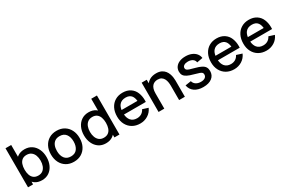

<svg xmlns="http://www.w3.org/2000/svg" viewBox="107 -1886 4537 3067"><g transform="rotate(-30 2376.0 -352.5)"><path d="M323.5 15Q246 15 193.5 -22.5Q176.5 -35 162.5 -49.5V0H69.5V-720H174.5V-503Q183.5 -511 193 -518Q245 -555 321.5 -555Q397.5 -555 452.8 -517.8Q508 -480.5 538 -416.2Q568 -352 568 -270.5Q568 -189.5 538.2 -124.8Q508.5 -60 453.8 -22.5Q399 15 323.5 15ZM309 -79.5Q359 -79.5 391.8 -105Q424.5 -130.5 440.8 -173.8Q457 -217 457 -270.5Q457 -323.5 440.8 -366.5Q424.5 -409.5 391 -435Q357.5 -460.5 305.5 -460.5Q256.5 -460.5 224.8 -436.5Q193 -412.5 177.8 -369.5Q162.5 -326.5 162.5 -270.5Q162.5 -214.5 177.5 -171.5Q192.5 -128.5 225 -104Q257.5 -79.5 309 -79.5Z M912.5 15Q831.5 15 772 -21.5Q712.5 -58 680.2 -122.2Q648 -186.5 648 -270.5Q648 -355 681 -419.2Q714 -483.5 773.5 -519.2Q833 -555 912.5 -555Q993.5 -555 1053 -518.5Q1112.5 -482 1145 -418Q1177.5 -354 1177.5 -270.5Q1177.5 -186 1144.8 -121.8Q1112 -57.5 1052.5 -21.2Q993 15 912.5 15ZM912.5 -83.5Q990 -83.5 1028.2 -135.8Q1066.5 -188 1066.5 -270.5Q1066.5 -355 1027.8 -405.8Q989 -456.5 912.5 -456.5Q860 -456.5 826 -432.8Q792 -409 775.5 -367.2Q759 -325.5 759 -270.5Q759 -185.5 798 -134.5Q837 -83.5 912.5 -83.5Z M1502 15Q1426.5 15 1371.8 -22.5Q1317 -60 1287.2 -124.8Q1257.5 -189.5 1257.5 -270.5Q1257.5 -352 1287.5 -416.2Q1317.5 -480.5 1372.8 -517.8Q1428 -555 1504 -555Q1580.5 -555 1632.5 -518Q1642 -511 1651 -503V-720H1756V0H1663V-49.5Q1649 -35 1632 -22.5Q1579.5 15 1502 15ZM1516.5 -79.5Q1568 -79.5 1600.5 -104Q1633 -128.5 1648 -171.5Q1663 -214.5 1663 -270.5Q1663 -326.5 1647.8 -369.5Q1632.5 -412.5 1600.8 -436.5Q1569 -460.5 1520 -460.5Q1468 -460.5 1434.5 -435Q1401 -409.5 1384.8 -366.5Q1368.5 -323.5 1368.5 -270.5Q1368.5 -217 1384.8 -173.8Q1401 -130.5 1433.8 -105Q1466.5 -79.5 1516.5 -79.5Z M2135.5 15Q2055 15 1994.2 -20.2Q1933.5 -55.5 1899.8 -118.8Q1866 -182 1866 -265.5Q1866 -354 1899.2 -419Q1932.5 -484 1992 -519.5Q2051.5 -555 2130.5 -555Q2213 -555 2271 -516.8Q2329 -478.5 2355.2 -414Q2381.5 -349.5 2381.5 -273Q2381.5 -257 2380.5 -240.5H1978Q1984 -173 2016.5 -132.5Q2056 -83.5 2130.5 -83.5Q2179.5 -83.5 2215.2 -105.8Q2251 -128 2271 -169.5L2373.5 -137Q2342 -64.5 2278 -24.8Q2214 15 2135.5 15ZM2273.5 -322Q2266.5 -383.5 2240.5 -417.5Q2205.5 -462.5 2134.5 -462.5Q2056 -462.5 2016.5 -413Q1989 -378.5 1980.5 -322Z M2856.5 0V-265.5Q2856.5 -297 2851.2 -330.2Q2846 -363.5 2831.2 -392Q2816.5 -420.5 2789.8 -438Q2763 -455.5 2720 -455.5Q2692 -455.5 2667 -446.2Q2642 -437 2623.2 -416.5Q2604.5 -396 2593.8 -362.5Q2583 -329 2583 -281V0H2477V-540H2570.5V-475Q2593 -503.5 2624.5 -523Q2676 -554.5 2749 -554.5Q2805 -554.5 2843 -536.5Q2881 -518.5 2904.8 -489.2Q2928.5 -460 2941 -425.5Q2953.5 -391 2958 -358Q2962.5 -325 2962.5 -300V0Z M3299 14.5Q3200.5 14.5 3138.5 -29Q3076.5 -72.5 3062.5 -151.5L3169.5 -168Q3179.5 -126 3215.8 -101.8Q3252 -77.5 3306 -77.5Q3355 -77.5 3382.8 -97.5Q3410.5 -117.5 3410.5 -152.5Q3410.5 -173 3400.8 -185.8Q3391 -198.5 3360 -210Q3329 -221.5 3265.5 -238.5Q3196 -256.5 3155.2 -277.2Q3114.5 -298 3097.2 -325.8Q3080 -353.5 3080 -393Q3080 -442 3106 -478.5Q3132 -515 3179.2 -535Q3226.5 -555 3290 -555Q3352 -555 3400.5 -535.5Q3449 -516 3479 -480.2Q3509 -444.5 3515 -396.5L3408 -377Q3402.5 -416 3371.5 -438.5Q3340.5 -461 3291 -463Q3286 -463 3281.5 -463Q3240.5 -463 3212.5 -446.2Q3184.5 -429.5 3184.5 -398.5Q3184.5 -380.5 3195.8 -368Q3207 -355.5 3239.5 -344Q3272 -332.5 3335.5 -316.5Q3403.5 -299 3443.5 -277.8Q3483.5 -256.5 3500.8 -227.2Q3518 -198 3518 -156.5Q3518 -76.5 3459.8 -31Q3401.5 14.5 3299 14.5Z M3868 15Q3787.5 15 3726.8 -20.2Q3666 -55.5 3632.2 -118.8Q3598.5 -182 3598.5 -265.5Q3598.5 -354 3631.8 -419Q3665 -484 3724.5 -519.5Q3784 -555 3863 -555Q3945.5 -555 4003.5 -516.8Q4061.5 -478.5 4087.8 -414Q4114 -349.5 4114 -273Q4114 -257 4113 -240.5H3710.5Q3716.5 -173 3749 -132.5Q3788.5 -83.5 3863 -83.5Q3912 -83.5 3947.8 -105.8Q3983.5 -128 4003.5 -169.5L4106 -137Q4074.5 -64.5 4010.5 -24.8Q3946.5 15 3868 15ZM4006 -322Q3999 -383.5 3973 -417.5Q3938 -462.5 3867 -462.5Q3788.5 -462.5 3749 -413Q3721.5 -378.5 3713 -322Z M4464.5 15Q4384 15 4323.2 -20.2Q4262.5 -55.5 4228.8 -118.8Q4195 -182 4195 -265.5Q4195 -354 4228.2 -419Q4261.5 -484 4321 -519.5Q4380.5 -555 4459.5 -555Q4542 -555 4600 -516.8Q4658 -478.5 4684.2 -414Q4710.5 -349.5 4710.5 -273Q4710.5 -257 4709.5 -240.5H4307Q4313 -173 4345.5 -132.5Q4385 -83.5 4459.5 -83.5Q4508.5 -83.5 4544.2 -105.8Q4580 -128 4600 -169.5L4702.5 -137Q4671 -64.5 4607 -24.8Q4543 15 4464.5 15ZM4602.5 -322Q4595.5 -383.5 4569.5 -417.5Q4534.5 -462.5 4463.5 -462.5Q4385 -462.5 4345.5 -413Q4318 -378.5 4309.5 -322Z"/></g></svg>

Font: Cns Manrope SemBd
Style: Regular
Weight: 600
Designer: Mikhail Sharanda
Foundry: Mikhail Sharanda
Version: Version 4.504